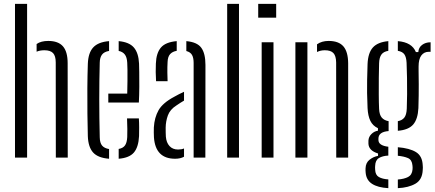

<svg xmlns="http://www.w3.org/2000/svg" viewBox="-20 -820 2262 999"><path d="M58 0V-800H121V0ZM270.5 0 270 -495Q270 -529 256 -543.8Q242 -558.5 211 -558.5Q187.5 -558.5 170.5 -551V-591Q193 -607 231 -607Q283 -607 307.5 -579Q332 -551 332 -491L332.5 0Z M437 -111.5Q435.5 -163.5 434.8 -228.5Q434 -293.5 434.5 -361Q435 -428.5 437 -487.5Q439 -545 465 -573.2Q491 -601.5 547.5 -606V-555Q521.5 -550.5 510.5 -535.5Q499.5 -520.5 499 -494Q494 -308.5 499 -106Q499.5 -76.5 511.2 -62.5Q523 -48.5 547.5 -44.5V6Q489.5 1.5 464.2 -26.8Q439 -55 437 -111.5ZM543.5 -286.5V-333H642Q643 -365 643.2 -398Q643.5 -431 643.2 -457.2Q643 -483.5 642 -494Q640.5 -522.5 629.2 -536.8Q618 -551 597.5 -555V-606Q652.5 -601 676.8 -572.5Q701 -544 703.5 -489Q704 -478 704.5 -444.5Q705 -411 704.8 -368.2Q704.5 -325.5 702.5 -286.5ZM597.5 6V-45Q620 -49 630.2 -63.2Q640.5 -77.5 642 -106.5Q642.5 -121.5 642.5 -148.8Q642.5 -176 641 -204H702.5Q704 -184.5 704 -156.2Q704 -128 703.5 -111.5Q700.5 -54.5 676.8 -26.5Q653 1.5 597.5 6Z M792 -397.5Q790.5 -422 790.2 -445.2Q790 -468.5 791 -489Q793 -544 817.2 -572.5Q841.5 -601 899.5 -606V-555.5Q878 -552 865.5 -538.8Q853 -525.5 852 -498Q850.5 -472.5 850.8 -443.2Q851 -414 852 -397.5ZM987.5 0V-492.5Q987.5 -519.5 979 -534.2Q970.5 -549 949.5 -554.5V-606Q1006 -601 1027.5 -571.2Q1049 -541.5 1049 -482L1048.5 0ZM781 -105Q780.5 -118.5 780.2 -130.5Q780 -142.5 780.5 -157Q783.5 -208.5 805.2 -246.8Q827 -285 887.5 -317Q898.5 -323 911.2 -329.8Q924 -336.5 937.5 -342.5V-296.5Q928.5 -291.5 918.8 -285.2Q909 -279 897.5 -271Q864.5 -250 853.5 -219.5Q842.5 -189 842 -156Q842 -142 842.2 -130.2Q842.5 -118.5 843 -109Q845.5 -78 862 -60Q878.5 -42 906.5 -42Q924.5 -42 937.5 -47.5V-4.5Q918.5 6 891 6Q789 6 781 -105Z M1162 0V-800H1223.5V0Z M1323.5 -728V-800H1417V-728ZM1341.5 0V-600H1403V0Z M1729.5 0 1729 -495Q1728.5 -529 1714.8 -543.8Q1701 -558.5 1670 -558.5Q1648 -558.5 1629.5 -549.5V-589.5Q1654 -607 1690 -607Q1742 -607 1766.5 -579Q1791 -551 1791.5 -491V0ZM1517 0V-600H1579.5V0Z M2000.5 159Q1946 156 1915.8 136.5Q1885.5 117 1882.5 77.5Q1882 72.5 1881.8 67Q1881.5 61.5 1882 55.5Q1883 26.5 1903.2 10.8Q1923.5 -5 1947 -9V-21.5Q1899 -36 1897 -72Q1897 -77.5 1897 -80.5Q1897 -83.5 1897 -88.5Q1898 -108 1912.5 -122.5Q1927 -137 1946.5 -140V-153Q1919.5 -165.5 1907 -191.2Q1894.5 -217 1892.5 -257.5Q1890.5 -303 1890 -336Q1889.5 -369 1890.2 -403.5Q1891 -438 1892.5 -487.5Q1895 -545 1920.2 -573Q1945.5 -601 2000.5 -606V-555.5Q1975.5 -551.5 1964.5 -536.2Q1953.5 -521 1952.5 -491Q1951.5 -459 1951 -415.5Q1950.5 -372 1950.8 -328.5Q1951 -285 1952.5 -253Q1954 -222.5 1966.5 -208Q1979 -193.5 2002 -189.5V-138Q1949 -134 1949 -98.5V-92Q1949 -62.5 2000.5 -56.5V-10.5Q1970.5 -9 1951.8 2.2Q1933 13.5 1932 42.5Q1931.5 47 1931.5 52Q1931.5 57 1932 63Q1933 90.5 1951.2 101Q1969.5 111.5 2000.5 113.5ZM2050 -139.5V-189.5Q2072 -193.5 2083.5 -207.8Q2095 -222 2096.5 -254Q2098 -288 2098.2 -329.8Q2098.5 -371.5 2097.8 -414.2Q2097 -457 2095.5 -493.5Q2094 -523 2084 -537.2Q2074 -551.5 2050 -555.5V-606Q2123.5 -600 2144 -549H2156.5Q2158 -572.5 2176 -586.2Q2194 -600 2220.5 -600V-550.5H2211Q2186.5 -550.5 2172.2 -531.5Q2158 -512.5 2158 -474V-449Q2158.5 -411 2158.8 -381.5Q2159 -352 2158.5 -323Q2158 -294 2157 -257.5Q2154 -200 2129.8 -172Q2105.5 -144 2050 -139.5ZM2050 159V114Q2083 111.5 2103.5 100.8Q2124 90 2126.5 61.5Q2127.5 50.5 2126 40.5Q2123.5 11.5 2102.8 2.5Q2082 -6.5 2050 -9.5V-54Q2111 -49 2144.2 -28.8Q2177.5 -8.5 2179.5 40Q2180 45 2180.2 51.5Q2180.5 58 2179.5 64.5Q2177.5 115 2141.5 135.8Q2105.5 156.5 2050 159Z"/></svg>

Font: Big Shoulders Stencil Text Light
Style: Regular
Weight: 300
Designer: Patric King
Foundry: XO Type Co
Version: Version 1.000